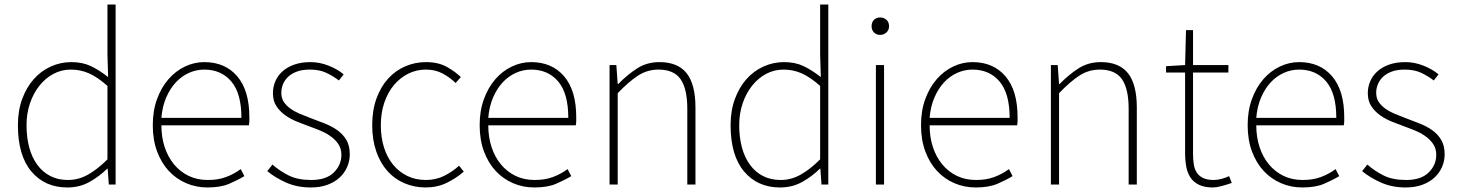

<svg xmlns="http://www.w3.org/2000/svg" viewBox="-20 -814 6433 847"><path d="M277 13Q178 13 118.5 -57.5Q59 -128 59 -262Q59 -326 78 -377.5Q97 -429 129 -465Q161 -501 204 -520.5Q247 -540 295 -540Q343 -540 379.5 -523Q416 -506 457 -474L454 -573V-794H490V0H460L455 -70H453Q420 -37 376 -12Q332 13 277 13ZM280 -20Q326 -20 368 -43.5Q410 -67 454 -111V-435Q410 -474 372.5 -490.5Q335 -507 293 -507Q251 -507 215.5 -488Q180 -469 153.5 -435.5Q127 -402 112 -357.5Q97 -313 97 -262Q97 -208 109 -163.5Q121 -119 144.5 -87Q168 -55 202 -37.5Q236 -20 280 -20Z M895 13Q845 13 801 -6Q757 -25 724.5 -60Q692 -95 673 -146Q654 -197 654 -262Q654 -326 673 -377.5Q692 -429 723.5 -465Q755 -501 796 -520.5Q837 -540 881 -540Q973 -540 1026.5 -477.5Q1080 -415 1080 -297Q1080 -289 1080 -280Q1080 -271 1078 -261H692Q692 -209 706.5 -165Q721 -121 748 -88.5Q775 -56 812.5 -38Q850 -20 897 -20Q942 -20 977 -33Q1012 -46 1042 -68L1058 -37Q1028 -19 990.5 -3Q953 13 895 13ZM1045 -294Q1045 -402 1000.5 -454.5Q956 -507 881 -507Q846 -507 813.5 -492.5Q781 -478 755.5 -450.5Q730 -423 713 -383.5Q696 -344 692 -294Z M1351 13Q1291 13 1242.5 -8.5Q1194 -30 1159 -59L1182 -88Q1215 -59 1254.5 -39.5Q1294 -20 1353 -20Q1419 -20 1452.5 -53Q1486 -86 1486 -131Q1486 -157 1474 -176Q1462 -195 1443 -209.5Q1424 -224 1400.5 -234.5Q1377 -245 1354 -253Q1324 -264 1293.5 -276Q1263 -288 1239 -305Q1215 -322 1199.5 -345.5Q1184 -369 1184 -403Q1184 -430 1194.5 -455Q1205 -480 1226 -499Q1247 -518 1278 -529Q1309 -540 1350 -540Q1389 -540 1428 -525Q1467 -510 1496 -486L1475 -459Q1449 -479 1419 -493Q1389 -507 1347 -507Q1314 -507 1290.5 -498.5Q1267 -490 1251.5 -475.5Q1236 -461 1228.5 -442.5Q1221 -424 1221 -405Q1221 -381 1232 -364.5Q1243 -348 1261 -335Q1279 -322 1301.5 -312.5Q1324 -303 1348 -294Q1379 -282 1410.5 -270Q1442 -258 1467 -240.5Q1492 -223 1507.5 -197.5Q1523 -172 1523 -133Q1523 -104 1511.5 -77.5Q1500 -51 1478.5 -31Q1457 -11 1425 1Q1393 13 1351 13Z M1858 13Q1808 13 1764.5 -5.5Q1721 -24 1689.5 -59Q1658 -94 1640 -145.5Q1622 -197 1622 -262Q1622 -328 1641 -380Q1660 -432 1692.5 -467.5Q1725 -503 1768 -521.5Q1811 -540 1859 -540Q1913 -540 1950 -519.5Q1987 -499 2013 -474L1990 -448Q1964 -473 1932 -490Q1900 -507 1859 -507Q1817 -507 1781 -489Q1745 -471 1718 -439Q1691 -407 1675.5 -361.5Q1660 -316 1660 -262Q1660 -208 1674 -163.5Q1688 -119 1714.5 -87Q1741 -55 1777.5 -37.5Q1814 -20 1859 -20Q1903 -20 1940 -38.5Q1977 -57 2005 -83L2026 -57Q1993 -28 1951 -7.5Q1909 13 1858 13Z M2337 13Q2287 13 2243 -6Q2199 -25 2166.5 -60Q2134 -95 2115 -146Q2096 -197 2096 -262Q2096 -326 2115 -377.5Q2134 -429 2165.5 -465Q2197 -501 2238 -520.5Q2279 -540 2323 -540Q2415 -540 2468.5 -477.5Q2522 -415 2522 -297Q2522 -289 2522 -280Q2522 -271 2520 -261H2134Q2134 -209 2148.5 -165Q2163 -121 2190 -88.5Q2217 -56 2254.5 -38Q2292 -20 2339 -20Q2384 -20 2419 -33Q2454 -46 2484 -68L2500 -37Q2470 -19 2432.5 -3Q2395 13 2337 13ZM2487 -294Q2487 -402 2442.5 -454.5Q2398 -507 2323 -507Q2288 -507 2255.5 -492.5Q2223 -478 2197.5 -450.5Q2172 -423 2155 -383.5Q2138 -344 2134 -294Z M2669 -527H2699L2705 -443H2707Q2748 -485 2791 -512.5Q2834 -540 2889 -540Q2970 -540 3009 -491Q3048 -442 3048 -339V0H3012V-334Q3012 -422 2982.5 -464.5Q2953 -507 2885 -507Q2836 -507 2795.5 -481Q2755 -455 2705 -403V0H2669Z M3421 13Q3322 13 3262.5 -57.5Q3203 -128 3203 -262Q3203 -326 3222 -377.5Q3241 -429 3273 -465Q3305 -501 3348 -520.5Q3391 -540 3439 -540Q3487 -540 3523.5 -523Q3560 -506 3601 -474L3598 -573V-794H3634V0H3604L3599 -70H3597Q3564 -37 3520 -12Q3476 13 3421 13ZM3424 -20Q3470 -20 3512 -43.5Q3554 -67 3598 -111V-435Q3554 -474 3516.5 -490.5Q3479 -507 3437 -507Q3395 -507 3359.5 -488Q3324 -469 3297.5 -435.5Q3271 -402 3256 -357.5Q3241 -313 3241 -262Q3241 -208 3253 -163.5Q3265 -119 3288.5 -87Q3312 -55 3346 -37.5Q3380 -20 3424 -20Z M3844 -527H3880V0H3844ZM3863 -660Q3847 -660 3836 -670.5Q3825 -681 3825 -698Q3825 -717 3836 -727Q3847 -737 3863 -737Q3878 -737 3890 -727Q3902 -717 3902 -698Q3902 -681 3890 -670.5Q3878 -660 3863 -660Z M4284 13Q4234 13 4190 -6Q4146 -25 4113.5 -60Q4081 -95 4062 -146Q4043 -197 4043 -262Q4043 -326 4062 -377.5Q4081 -429 4112.5 -465Q4144 -501 4185 -520.5Q4226 -540 4270 -540Q4362 -540 4415.5 -477.5Q4469 -415 4469 -297Q4469 -289 4469 -280Q4469 -271 4467 -261H4081Q4081 -209 4095.5 -165Q4110 -121 4137 -88.5Q4164 -56 4201.5 -38Q4239 -20 4286 -20Q4331 -20 4366 -33Q4401 -46 4431 -68L4447 -37Q4417 -19 4379.5 -3Q4342 13 4284 13ZM4434 -294Q4434 -402 4389.5 -454.5Q4345 -507 4270 -507Q4235 -507 4202.5 -492.5Q4170 -478 4144.5 -450.5Q4119 -423 4102 -383.5Q4085 -344 4081 -294Z M4616 -527H4646L4652 -443H4654Q4695 -485 4738 -512.5Q4781 -540 4836 -540Q4917 -540 4956 -491Q4995 -442 4995 -339V0H4959V-334Q4959 -422 4929.5 -464.5Q4900 -507 4832 -507Q4783 -507 4742.5 -481Q4702 -455 4652 -403V0H4616Z M5332 13Q5295 13 5271 2Q5247 -9 5233 -29Q5219 -49 5213.5 -77Q5208 -105 5208 -140V-494H5124V-522L5208 -527L5212 -681H5243V-527H5399V-494H5243V-135Q5243 -109 5246.5 -88Q5250 -67 5260 -52Q5270 -37 5288 -28.5Q5306 -20 5335 -20Q5350 -20 5369 -25Q5388 -30 5402 -37L5414 -7Q5391 1 5368.5 7Q5346 13 5332 13Z M5725 13Q5675 13 5631 -6Q5587 -25 5554.5 -60Q5522 -95 5503 -146Q5484 -197 5484 -262Q5484 -326 5503 -377.5Q5522 -429 5553.5 -465Q5585 -501 5626 -520.5Q5667 -540 5711 -540Q5803 -540 5856.5 -477.5Q5910 -415 5910 -297Q5910 -289 5910 -280Q5910 -271 5908 -261H5522Q5522 -209 5536.5 -165Q5551 -121 5578 -88.5Q5605 -56 5642.5 -38Q5680 -20 5727 -20Q5772 -20 5807 -33Q5842 -46 5872 -68L5888 -37Q5858 -19 5820.5 -3Q5783 13 5725 13ZM5875 -294Q5875 -402 5830.5 -454.5Q5786 -507 5711 -507Q5676 -507 5643.5 -492.5Q5611 -478 5585.5 -450.5Q5560 -423 5543 -383.5Q5526 -344 5522 -294Z M6181 13Q6121 13 6072.5 -8.5Q6024 -30 5989 -59L6012 -88Q6045 -59 6084.5 -39.5Q6124 -20 6183 -20Q6249 -20 6282.5 -53Q6316 -86 6316 -131Q6316 -157 6304 -176Q6292 -195 6273 -209.5Q6254 -224 6230.5 -234.5Q6207 -245 6184 -253Q6154 -264 6123.5 -276Q6093 -288 6069 -305Q6045 -322 6029.5 -345.5Q6014 -369 6014 -403Q6014 -430 6024.5 -455Q6035 -480 6056 -499Q6077 -518 6108 -529Q6139 -540 6180 -540Q6219 -540 6258 -525Q6297 -510 6326 -486L6305 -459Q6279 -479 6249 -493Q6219 -507 6177 -507Q6144 -507 6120.5 -498.5Q6097 -490 6081.5 -475.5Q6066 -461 6058.5 -442.5Q6051 -424 6051 -405Q6051 -381 6062 -364.5Q6073 -348 6091 -335Q6109 -322 6131.5 -312.5Q6154 -303 6178 -294Q6209 -282 6240.5 -270Q6272 -258 6297 -240.5Q6322 -223 6337.5 -197.5Q6353 -172 6353 -133Q6353 -104 6341.5 -77.5Q6330 -51 6308.5 -31Q6287 -11 6255 1Q6223 13 6181 13Z"/></svg>

Font: SpoqaHanSansJP-Thin
Style: Regular
Weight: 250
Designer: [Source Han Sans]
Ryoko NISHIZUKA  (kana & ideographs); Paul D. Hunt (Latin, Greek & Cyrillic); Wenlong ZHANG  (bopomofo
Foundry: Spoqa (http://bi.spoqa.com)
Version: Version 1.002.20150607